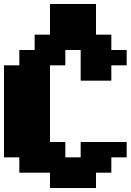

<svg xmlns="http://www.w3.org/2000/svg" viewBox="-20 -867 656 964"><path d="M0 -77V-539H77V-616H154V-693H231V-847H462V-693H539V-616H616V-539H539V-462H385V-616H308V-539H231V-154H308V-77H385V-154H616V-77H539V0H462V77H231V0H77V-77Z"/></svg>

Font: Coral Pixels
Style: Regular
Weight: 400
Designer: Tanukizamurai
Foundry: TanukiFont
Version: Version 1.000; ttfautohint (v1.8.4.7-5d5b)